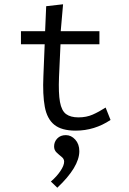

<svg xmlns="http://www.w3.org/2000/svg" viewBox="-20 -603 603 898"><path d="M334 8Q268 8 234 -19.5Q200 -47 189.5 -103.5Q179 -160 183 -248L189 -396H78V-457H191L196 -574L275 -583L264 -457H445V-396H263L256 -243Q253 -167 260.5 -126Q268 -85 289 -69.5Q310 -54 347 -54Q384 -54 413.5 -67Q443 -80 474 -100L497 -42Q422 8 334 8ZM248 275 218 246Q245 223 262.5 197Q280 171 280 153Q280 140 268 130.5Q256 121 244.5 110Q233 99 233 82Q233 60 248 44.5Q263 29 288 29Q313 29 332 50Q351 71 351 104Q351 141 325 184Q299 227 248 275Z"/></svg>

Font: Inconsolata SemiExpanded
Style: Regular
Weight: 400
Width: 6
Monospace: yes
Designer: Raph Levien, Cyreal, Brenton Simpson
Foundry: Raph Levien, Cyreal, Google
Version: Version 3.100; ttfautohint (v1.8.4.7-5d5b)